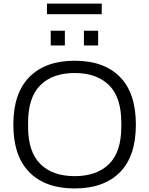

<svg xmlns="http://www.w3.org/2000/svg" viewBox="-20 -1036 831 1068"><path d="M241.2 -957V-1016.1H545.9V-957ZM262.2 -783.2V-865.2H340.8V-783.2ZM446.8 -783.2V-865.2H525.9V-783.2ZM395 12.2Q232.4 12.2 143.3 -77.9Q54.2 -168 54.2 -342.8Q54.2 -517.6 143.6 -607.9Q232.9 -698.2 395 -698.2Q558.1 -698.2 647 -608.2Q735.8 -518.1 735.8 -342.8Q735.8 -167.5 647 -77.6Q558.1 12.2 395 12.2ZM395 -56.2Q518.1 -56.2 586.4 -123.5Q654.8 -190.9 654.8 -332V-353Q654.8 -494.6 586.4 -562.3Q518.1 -629.9 395 -629.9Q272.9 -629.9 204.6 -562.3Q136.2 -494.6 136.2 -353V-332Q136.2 -190.9 204.6 -123.5Q272.9 -56.2 395 -56.2Z"/></svg>

Font: Archivo Light
Style: Regular
Weight: 300
Designer: Hector Gatti
Foundry: Omnibus-Type
Version: Version 2.001